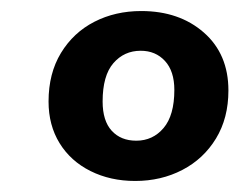

<svg xmlns="http://www.w3.org/2000/svg" viewBox="-20 -736 434 348"><path d="M225 -408Q180 -408 144 -426Q108 -444 88 -476.5Q68 -509 68 -552Q68 -603 90.5 -640Q113 -677 151 -696.5Q189 -716 236 -716Q305 -716 349.5 -677Q394 -638 394 -572Q394 -522 371.5 -485Q349 -448 310.5 -428Q272 -408 225 -408ZM227 -481Q257 -481 276.5 -504Q296 -527 296 -573Q296 -607 279 -625.5Q262 -644 235 -644Q205 -644 185.5 -621.5Q166 -599 166 -552Q166 -517 182.5 -499Q199 -481 227 -481Z"/></svg>

Font: Nunito Sans 12pt ExtraLight ExtraBold
Style: Italic
Weight: 800
Italic angle: -9°
Version: Version 3.101;gftools[0.9.27]